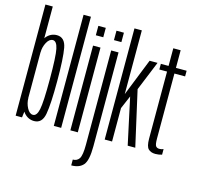

<svg xmlns="http://www.w3.org/2000/svg" viewBox="-137 -933 1360 1310"><g transform="rotate(15 543.0 -278.0)"><path d="M24 0H69L76 -54.5V-785H24ZM154.5 3Q211 3 224 -67.2Q237 -137.5 237 -300Q237 -463 224 -533.2Q211 -603.5 154.5 -603.5Q112 -603.5 82.5 -569.5Q53 -535.5 53 -491.5L76.5 -462Q76.5 -499 94 -531.5Q111.5 -564 136 -564Q163.5 -564 174.2 -513Q185 -462 185 -300Q185 -138 174.2 -87Q163.5 -36 136 -36Q111.5 -36 94 -69Q76.5 -102 76.5 -139.5L53 -108.5Q53 -64.5 82.5 -30.8Q112 3 154.5 3Z M293.5 0H345.5V-785H293.5Z M410.5 0H463V-598.5H410.5ZM410.5 -738V-671.5H463V-738Z M478 229.5Q535 229.5 562.8 197Q590.5 164.5 590.5 64.5V-598.5H538.5V67Q538.5 141.5 523.5 165Q508.5 188.5 478 188.5ZM538.5 -738V-671.5H591V-738Z M743 -336.5 815.5 0H869L779.5 -396.5ZM653 0H705V-236L746 -332L778 -383L866 -598.5H810L705 -335V-785H653Z M1011.5 5.5Q1035.5 5.5 1058 -1.5V-41Q1044.5 -35 1029.5 -35Q1012.5 -35 1004.2 -46.2Q996 -57.5 996 -98.5V-558H1071.5V-598H996V-722.5H944V-598H889.5V-558H944V-84.5Q944 -29.5 962 -12Q980 5.5 1011.5 5.5Z"/></g></svg>

Font: Anybody ExtraCondensed Light
Style: Regular
Weight: 300
Width: 2
Version: Version 1.113;gftools[0.9.25]